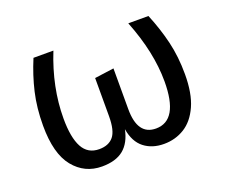

<svg xmlns="http://www.w3.org/2000/svg" viewBox="-94 -669 967 824"><g transform="rotate(-20 389.0 -257.5)"><path d="M527 12Q473 12 436.5 -16.5Q400 -45 390 -105Q378 -46 342.5 -17Q307 12 244 12Q165 12 115 -49.5Q65 -111 65 -239Q65 -320 81 -389Q97 -458 126 -527H217Q158 -380 158 -238Q158 -151 182 -106.5Q206 -62 258 -62Q301 -62 323 -88.5Q345 -115 345 -181V-355L433 -367V-181Q433 -62 517 -62Q620 -62 620 -240Q620 -373 559 -527H651Q680 -457 696.5 -388Q713 -319 713 -239Q713 -151 688 -95.5Q663 -40 621 -14Q579 12 527 12Z"/></g></svg>

Font: Trujillo
Style: Regular
Weight: 400
Designer: Fira Sans original fonts by bBox Type GmbH, Carrois Corporate GbR, & Edenspiekermann AG / Changes by Cristiano Sobral
Foundry: Fira Sans original fonts by bBox Type GmbH, Carrois Corporate GbR, & Edenspiekermann AG / Changes by Cristiano Sobral
Version: Version 4.301;October 17, 2021;FontCreator 14.0.0.2814 64-bi